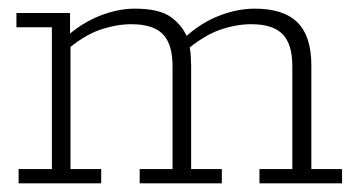

<svg xmlns="http://www.w3.org/2000/svg" viewBox="-20 -424 829 444"><path d="M23 0V-33H100V-361H18V-394H142V-340L130 -336Q167 -370 209.5 -387Q252 -404 292 -404Q349 -404 376 -384Q403 -364 414 -335L407 -337Q444 -371 486.5 -387.5Q529 -404 569 -404Q636 -404 668 -372Q700 -340 700 -273V-33H771V0H580V-33H656V-271Q656 -322 633.5 -345Q611 -368 561 -368Q526 -368 488.5 -355Q451 -342 406 -304L416 -327Q420 -312 421 -296Q422 -280 422 -273V-33H493V0H303V-33H379V-271Q379 -322 356.5 -345Q334 -368 284 -368Q249 -368 211 -355Q173 -342 129 -304L143 -322V-33H214V0Z"/></svg>

Font: Rokkitt ExtraLight
Style: Regular
Weight: 250
Version: Version 3.103